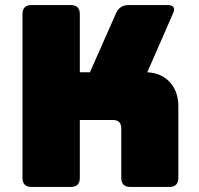

<svg xmlns="http://www.w3.org/2000/svg" viewBox="-20 -740 786 760"><path d="M260 0H105Q69 0 69 -36V-684Q69 -720 105 -720H260Q296 -720 296 -684V-454H336L439 -687Q453 -720 489 -720H643Q679 -720 665 -687L563 -454Q619 -451 652.5 -414.5Q686 -378 686 -318V-36Q686 0 650 0H496Q460 0 460 -36V-231Q460 -265 428 -265H296V-36Q296 0 260 0Z"/></svg>

Font: Bungee Spice
Style: Regular
Weight: 400
Designer: David Jonathan Ross
Foundry: David Jonathan Ross
Version: Version 2.000